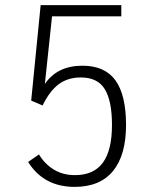

<svg xmlns="http://www.w3.org/2000/svg" viewBox="-20 -720 610 751"><path d="M272 11Q151 11 90 -86.5L132.5 -116Q154 -79.5 189.8 -57.2Q225.5 -35 273.5 -35Q346.5 -35 382.2 -83.5Q418 -132 418 -231.5Q418 -325 390 -371Q362 -417 296.5 -417Q245.5 -417 210 -390.8Q174.5 -364.5 146.5 -307.5L102 -326.5L139 -700H454.5V-656H183.5L155.5 -391.5Q204 -463 302.5 -463Q390 -463 431.5 -405.8Q473 -348.5 473 -231Q473 -113 422 -51Q371 11 272 11Z"/></svg>

Font: League Mono Narrow UltraLight
Style: Regular
Weight: 200
Width: 3
Designer: Tyler Finck
Foundry: The League of Moveable Type / Tyler Finck
Version: Version 2.210